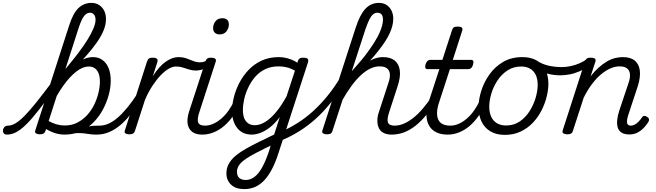

<svg xmlns="http://www.w3.org/2000/svg" viewBox="-192 -914 4535 1328"><path d="M472 17Q449 17 429.5 14Q410 11 389.5 8.5Q369 6 345.5 6.5Q322 7 290 13L319 -15Q351 -24 376 -30Q401 -36 421 -39.5Q441 -43 458 -44Q475 -45 491 -45Q500 -45 502.5 -35.5Q505 -26 502.5 -14Q500 -2 492 7.5Q484 17 472 17ZM83 15Q69 15 58 9Q47 3 52 -12L286 -737Q313 -822 350.5 -858Q388 -894 441 -894Q470 -894 492.5 -880Q515 -866 528 -841Q541 -816 541 -782Q541 -745 525 -705Q509 -665 478 -620.5Q447 -576 402 -525.5Q357 -475 299.5 -416.5Q242 -358 173 -290L182 -346Q230 -400 272.5 -451Q315 -502 351 -549.5Q387 -597 413 -639Q439 -681 454 -716.5Q469 -752 469 -778Q469 -793 464 -804Q459 -815 450.5 -820.5Q442 -826 430 -826Q408 -826 390 -803.5Q372 -781 354 -727L122 -7Q118 4 109.5 9.5Q101 15 83 15ZM116 -28Q106 -34 104.5 -44.5Q103 -55 108 -65Q113 -75 121.5 -80Q130 -85 140 -79Q171 -62 199 -54Q227 -46 255 -46Q305 -46 344 -66.5Q383 -87 412.5 -120Q442 -153 461 -193Q480 -233 489.5 -274Q499 -315 499 -350Q499 -382 490.5 -405Q482 -428 465 -441Q448 -454 422 -454Q402 -454 380.5 -445.5Q359 -437 337 -420Q315 -403 292 -378.5Q269 -354 245.5 -321Q222 -288 199 -248L185 -288Q204 -327 228 -362Q252 -397 279 -426Q306 -455 334.5 -475.5Q363 -496 393 -507.5Q423 -519 451 -519Q490 -519 517.5 -498.5Q545 -478 559.5 -442Q574 -406 574 -356Q574 -310 560.5 -259Q547 -208 521 -158.5Q495 -109 456.5 -69.5Q418 -30 367.5 -6.5Q317 17 254 17Q219 17 185 5.5Q151 -6 116 -28ZM-144 17Q-160 17 -166.5 7.5Q-173 -2 -171.5 -14Q-170 -26 -161 -35.5Q-152 -45 -137 -45Q-113 -45 -86 -60.5Q-59 -76 -24 -111Q11 -146 57.5 -204Q104 -262 167 -346Q178 -361 187.5 -356Q197 -351 199 -336.5Q201 -322 190 -306Q124 -214 75 -151.5Q26 -89 -12 -52Q-50 -15 -81.5 1Q-113 17 -144 17Z M478 17Q466 17 460 7.5Q454 -2 456.5 -14Q459 -26 469 -35.5Q479 -45 497 -45Q528 -45 559.5 -59Q591 -73 623.5 -101.5Q656 -130 690 -171.5Q724 -213 759 -267Q767 -279 777.5 -278Q788 -277 793.5 -268Q799 -259 793 -248Q756 -183 718.5 -133Q681 -83 642 -50Q603 -17 562 0Q521 17 478 17Z M701 15Q687 15 676.5 9Q666 3 672 -13L825 -489Q831 -505 839 -510Q847 -515 863 -515Q887 -515 894 -507Q901 -499 896 -483L865 -387Q887 -422 910 -447.5Q933 -473 956 -488.5Q979 -504 1000 -511.5Q1021 -519 1040 -519Q1055 -519 1061 -509Q1067 -499 1064 -486.5Q1061 -474 1051 -464Q1041 -454 1024 -454Q1002 -454 975 -438.5Q948 -423 919.5 -393.5Q891 -364 863 -321.5Q835 -279 811 -224L741 -7Q737 4 728.5 9.5Q720 15 701 15Z M1164 -426Q1138 -426 1115 -433.5Q1092 -441 1071 -447.5Q1050 -454 1025 -454Q1010 -454 1005 -464Q1000 -474 1002.5 -486.5Q1005 -499 1015 -509Q1025 -519 1041 -519Q1072 -519 1096.5 -510.5Q1121 -502 1144 -492.5Q1167 -483 1190 -483Q1205 -483 1217 -486.5Q1229 -490 1240 -498Q1250 -504 1257 -498Q1264 -492 1265 -481.5Q1266 -471 1257 -464Q1230 -440 1206 -433Q1182 -426 1164 -426Z M1207 17Q1173 17 1150 5.5Q1127 -6 1115.5 -28Q1104 -50 1104.5 -79.5Q1105 -109 1117 -146L1229 -489Q1235 -505 1243 -510Q1251 -515 1266 -515Q1290 -515 1297.5 -507Q1305 -499 1299 -484L1187 -139Q1170 -88 1179 -66.5Q1188 -45 1226 -45Q1238 -45 1243 -35.5Q1248 -26 1246 -14Q1244 -2 1234.5 7.5Q1225 17 1207 17ZM1326 -676Q1307 -676 1294.5 -687Q1282 -698 1282 -720Q1282 -745 1298 -766.5Q1314 -788 1347 -788Q1366 -788 1378.5 -777.5Q1391 -767 1391 -745Q1391 -720 1375 -698Q1359 -676 1326 -676Z M1207 17Q1195 17 1189 7.5Q1183 -2 1185.5 -14Q1188 -26 1198 -35.5Q1208 -45 1226 -45Q1254 -45 1282.5 -57.5Q1311 -70 1338.5 -93.5Q1366 -117 1388.5 -149Q1411 -181 1429 -219Q1433 -232 1444 -231.5Q1455 -231 1463 -222.5Q1471 -214 1467 -202Q1449 -154 1421 -113.5Q1393 -73 1359.5 -44Q1326 -15 1287 1Q1248 17 1207 17Z M1497 394Q1439 394 1406.5 363.5Q1374 333 1374 285Q1374 249 1390.5 219Q1407 189 1437.5 163.5Q1468 138 1509.5 114.5Q1551 91 1600 67Q1618 59 1635 50.5Q1652 42 1669.5 33Q1687 24 1704 17L1743 -104Q1708 -58 1673 -31.5Q1638 -5 1606.5 6Q1575 17 1549 17Q1507 17 1477 -2.5Q1447 -22 1430 -59Q1413 -96 1413 -146Q1413 -190 1425.5 -241Q1438 -292 1463.5 -341Q1489 -390 1527.5 -430.5Q1566 -471 1618 -495Q1670 -519 1736 -519Q1759 -519 1781 -514.5Q1803 -510 1824.5 -501.5Q1846 -493 1865 -480L1868 -492Q1874 -506 1881.5 -510.5Q1889 -515 1905 -515Q1930 -515 1936.5 -506.5Q1943 -498 1938 -482L1736 139Q1715 206 1690 254Q1665 302 1636 333Q1607 364 1572.5 379Q1538 394 1497 394ZM1507 331Q1539 331 1567.5 310Q1596 289 1620.5 245Q1645 201 1667 136L1680 93Q1669 99 1658 104Q1647 109 1636 114.5Q1625 120 1614 126Q1575 145 1544.5 162.5Q1514 180 1492 197Q1470 214 1458.5 233.5Q1447 253 1447 276Q1447 292 1453.5 304.5Q1460 317 1474 324Q1488 331 1507 331ZM1571 -48Q1605 -48 1642 -70.5Q1679 -93 1716.5 -137.5Q1754 -182 1790 -248L1848 -425Q1816 -443 1788.5 -449Q1761 -455 1735 -455Q1683 -455 1642.5 -435.5Q1602 -416 1573 -382.5Q1544 -349 1525 -308.5Q1506 -268 1497 -228Q1488 -188 1488 -154Q1488 -120 1497 -97Q1506 -74 1524.5 -61Q1543 -48 1571 -48Z M1746 61Q1736 65 1728.5 58.5Q1721 52 1719.5 41Q1718 30 1721.5 19.5Q1725 9 1735 5Q1804 -24 1863.5 -61.5Q1923 -99 1974 -145.5Q2025 -192 2072 -249.5Q2119 -307 2162 -378Q2173 -395 2184.5 -392.5Q2196 -390 2201.5 -377.5Q2207 -365 2196 -348Q2148 -269 2097.5 -205.5Q2047 -142 1992 -92.5Q1937 -43 1876.5 -5.5Q1816 32 1746 61Z M2518 17Q2484 17 2461.5 5.5Q2439 -6 2428.5 -28Q2418 -50 2418 -80Q2418 -110 2431 -146L2495 -342Q2507 -377 2504.5 -402.5Q2502 -428 2484.5 -441.5Q2467 -455 2433 -455Q2401 -455 2368 -439Q2335 -423 2302 -392Q2269 -361 2237 -317Q2205 -273 2174 -218L2161 -267Q2203 -332 2241 -379.5Q2279 -427 2315.5 -458Q2352 -489 2387 -504Q2422 -519 2457 -519Q2509 -519 2538.5 -495Q2568 -471 2573.5 -425.5Q2579 -380 2558 -317L2500 -139Q2483 -88 2491.5 -66.5Q2500 -45 2537 -45Q2549 -45 2554 -35.5Q2559 -26 2557 -14Q2555 -2 2545.5 7.5Q2536 17 2518 17ZM2068 15Q2054 15 2043.5 9Q2033 3 2038 -12L2269 -725Q2298 -814 2336 -854Q2374 -894 2429 -894Q2459 -894 2481 -880Q2503 -866 2515.5 -841.5Q2528 -817 2528 -783Q2528 -760 2521.5 -734.5Q2515 -709 2502.5 -682Q2490 -655 2471 -626Q2452 -597 2426.5 -564.5Q2401 -532 2369 -496.5Q2337 -461 2298.5 -422Q2260 -383 2215 -339L2107 -7Q2104 4 2095.5 9.5Q2087 15 2068 15ZM2241 -421Q2276 -460 2306.5 -496.5Q2337 -533 2360.5 -566.5Q2384 -600 2402.5 -630Q2421 -660 2433 -687Q2445 -714 2451 -737Q2457 -760 2457 -780Q2457 -794 2452.5 -805Q2448 -816 2439.5 -821Q2431 -826 2418 -826Q2403 -826 2389.5 -815.5Q2376 -805 2363.5 -780.5Q2351 -756 2336 -713Z M2518 17Q2506 17 2500 7.5Q2494 -2 2496.5 -14Q2499 -26 2509 -35.5Q2519 -45 2537 -45Q2568 -45 2599.5 -58Q2631 -71 2664.5 -97Q2698 -123 2732 -162.5Q2766 -202 2801 -256Q2810 -269 2820 -268Q2830 -267 2836 -257.5Q2842 -248 2836 -237Q2799 -171 2760 -123Q2721 -75 2681.5 -44Q2642 -13 2601 2Q2560 17 2518 17Z M2904 17Q2857 17 2824.5 0.5Q2792 -16 2775 -46.5Q2758 -77 2757.5 -120Q2757 -163 2775 -216L2847 -436H2764Q2754 -436 2750.5 -444Q2747 -452 2751 -468Q2756 -484 2764.5 -492Q2773 -500 2782 -500H2868L2934 -704Q2939 -720 2947 -725Q2955 -730 2972 -730Q2996 -730 3003 -722.5Q3010 -715 3004 -699L2940 -500H3066Q3077 -500 3081 -492.5Q3085 -485 3080 -468Q3076 -452 3067.5 -444Q3059 -436 3049 -436H2920L2847 -212Q2832 -169 2831 -137Q2830 -105 2840.5 -84.5Q2851 -64 2872 -54.5Q2893 -45 2923 -45Q2935 -45 2939.5 -35.5Q2944 -26 2942.5 -14Q2941 -2 2931 7.5Q2921 17 2904 17Z M2905 17Q2893 17 2887 7.5Q2881 -2 2883.5 -14Q2886 -26 2896 -35.5Q2906 -45 2924 -45Q2952 -45 2980.5 -57.5Q3009 -70 3036.5 -93.5Q3064 -117 3086.5 -149Q3109 -181 3127 -219Q3131 -232 3142 -231.5Q3153 -231 3161 -222.5Q3169 -214 3165 -202Q3147 -154 3119 -113.5Q3091 -73 3057.5 -44Q3024 -15 2985 1Q2946 17 2905 17Z M3300 19Q3241 19 3200 -5.5Q3159 -30 3138.5 -73.5Q3118 -117 3118 -172Q3118 -226 3137 -286.5Q3156 -347 3194 -400Q3232 -453 3288.5 -486Q3345 -519 3421 -519Q3479 -519 3519.5 -496Q3560 -473 3580.5 -431.5Q3601 -390 3601 -335Q3601 -294 3589.5 -246.5Q3578 -199 3554.5 -152Q3531 -105 3495 -66.5Q3459 -28 3410 -4.5Q3361 19 3300 19ZM3308 -46Q3362 -46 3403 -74Q3444 -102 3471.5 -146Q3499 -190 3513 -238Q3527 -286 3527 -328Q3527 -368 3513.5 -396Q3500 -424 3474.5 -439Q3449 -454 3413 -454Q3359 -454 3317.5 -426.5Q3276 -399 3248 -356Q3220 -313 3206 -265Q3192 -217 3192 -177Q3192 -136 3205.5 -106.5Q3219 -77 3245.5 -61.5Q3272 -46 3308 -46Z M3682 -393Q3638 -393 3593 -405Q3548 -417 3502 -447Q3492 -453 3491 -462.5Q3490 -472 3495 -481Q3500 -490 3507.5 -494Q3515 -498 3522 -494Q3558 -470 3601.5 -460Q3645 -450 3694 -450Q3723 -450 3754.5 -456.5Q3786 -463 3816 -476Q3846 -489 3868 -506Q3876 -512 3884 -509Q3892 -506 3896 -498Q3900 -490 3899 -480Q3898 -470 3891 -464Q3854 -437 3817 -421Q3780 -405 3746 -399Q3712 -393 3682 -393Z M4162 16Q4127 16 4107 3Q4087 -10 4080.5 -32.5Q4074 -55 4077 -84.5Q4080 -114 4091 -148L4156 -342Q4168 -377 4165 -402.5Q4162 -428 4144.5 -441.5Q4127 -455 4093 -455Q4063 -455 4030.5 -441Q3998 -427 3965.5 -400Q3933 -373 3902.5 -332.5Q3872 -292 3845 -238L3770 -7Q3767 4 3758.5 9.5Q3750 15 3731 15Q3717 15 3706 9Q3695 3 3700 -12L3854 -489Q3860 -505 3868 -510Q3876 -515 3892 -515Q3916 -515 3923.5 -507.5Q3931 -500 3925 -484L3893 -386Q3920 -421 3948 -446Q3976 -471 4004.5 -488Q4033 -505 4061 -512Q4089 -519 4116 -519Q4169 -519 4198.5 -495Q4228 -471 4233.5 -425.5Q4239 -380 4219 -317L4152 -114Q4146 -94 4144.5 -78.5Q4143 -63 4149.5 -54Q4156 -45 4172 -45Q4186 -45 4200 -53Q4214 -61 4226.5 -74.5Q4239 -88 4247 -100Q4252 -109 4260.5 -112Q4269 -115 4283 -106Q4296 -98 4297 -89Q4298 -80 4293 -71Q4282 -53 4263.5 -32.5Q4245 -12 4219.5 2Q4194 16 4162 16Z"/></svg>

Font: Playwrite DK Loopet Light
Style: Regular
Weight: 300
Version: Version 1.003